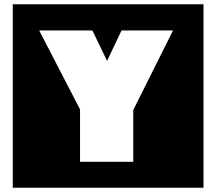

<svg xmlns="http://www.w3.org/2000/svg" viewBox="-20 -760 1016 902"><path d="M936 122V-740H40V122ZM793 -617 606 -243V0H356V-246L164 -617H414L483 -474L551 -617Z"/></svg>

Font: Takraf VEB
Style: Regular
Weight: 400
Designer: Jan Sonntag
Foundry: Jan Sonntag | S FONTS | www.sonntag.nl
Version: Version 2.001